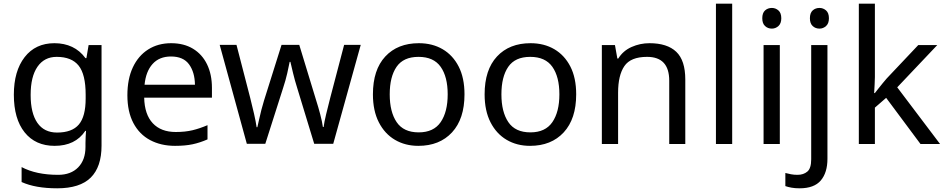

<svg xmlns="http://www.w3.org/2000/svg" viewBox="-20 -780 5121 1040"><path d="M275 -546Q328 -546 370.5 -526Q413 -506 443 -465H448L460 -536H530V9Q530 124 471.5 182Q413 240 290 240Q172 240 97 206V125Q176 167 295 167Q364 167 403.5 126.5Q443 86 443 16V-5Q443 -17 444 -39.5Q445 -62 446 -71H442Q388 10 276 10Q172 10 113.5 -63Q55 -136 55 -267Q55 -395 113.5 -470.5Q172 -546 275 -546ZM287 -472Q220 -472 183 -418.5Q146 -365 146 -266Q146 -167 182.5 -114.5Q219 -62 289 -62Q370 -62 407 -105.5Q444 -149 444 -246V-267Q444 -377 406 -424.5Q368 -472 287 -472Z M907 -546Q976 -546 1025.5 -516Q1075 -486 1101.5 -431.5Q1128 -377 1128 -304V-251H761Q763 -160 807.5 -112.5Q852 -65 932 -65Q983 -65 1022.5 -74.5Q1062 -84 1104 -102V-25Q1063 -7 1023 1.5Q983 10 928 10Q852 10 793.5 -21Q735 -52 702.5 -113.5Q670 -175 670 -264Q670 -352 699.5 -415Q729 -478 782.5 -512Q836 -546 907 -546ZM906 -474Q843 -474 806.5 -433.5Q770 -393 763 -321H1036Q1035 -389 1004 -431.5Q973 -474 906 -474Z M1590 -303Q1577 -344 1567.5 -383.5Q1558 -423 1553 -445H1549Q1545 -423 1536 -383.5Q1527 -344 1513 -302L1417 -1H1317L1170 -537H1261L1335 -251Q1346 -208 1356 -164Q1366 -120 1370 -91H1374Q1378 -108 1383.5 -133Q1389 -158 1396 -185.5Q1403 -213 1410 -235L1505 -537H1601L1693 -235Q1704 -201 1714.5 -161Q1725 -121 1729 -92H1733Q1736 -117 1746.5 -161Q1757 -205 1769 -251L1844 -537H1934L1785 -1H1682Z M2496 -269Q2496 -136 2428.5 -63Q2361 10 2246 10Q2175 10 2119.5 -22.5Q2064 -55 2032 -117.5Q2000 -180 2000 -269Q2000 -402 2067 -474Q2134 -546 2249 -546Q2322 -546 2377.5 -513.5Q2433 -481 2464.5 -419.5Q2496 -358 2496 -269ZM2091 -269Q2091 -174 2128.5 -118.5Q2166 -63 2248 -63Q2329 -63 2367 -118.5Q2405 -174 2405 -269Q2405 -364 2367 -418Q2329 -472 2247 -472Q2165 -472 2128 -418Q2091 -364 2091 -269Z M3101 -269Q3101 -136 3033.5 -63Q2966 10 2851 10Q2780 10 2724.5 -22.5Q2669 -55 2637 -117.5Q2605 -180 2605 -269Q2605 -402 2672 -474Q2739 -546 2854 -546Q2927 -546 2982.5 -513.5Q3038 -481 3069.5 -419.5Q3101 -358 3101 -269ZM2696 -269Q2696 -174 2733.5 -118.5Q2771 -63 2853 -63Q2934 -63 2972 -118.5Q3010 -174 3010 -269Q3010 -364 2972 -418Q2934 -472 2852 -472Q2770 -472 2733 -418Q2696 -364 2696 -269Z M3498 -546Q3594 -546 3643 -499.5Q3692 -453 3692 -349V0H3605V-343Q3605 -472 3485 -472Q3396 -472 3362 -422Q3328 -372 3328 -278V0H3240V-536H3311L3324 -463H3329Q3355 -505 3401 -525.5Q3447 -546 3498 -546Z M3946 0H3858V-760H3946Z M4161 -737Q4181 -737 4196.5 -723.5Q4212 -710 4212 -681Q4212 -653 4196.5 -639Q4181 -625 4161 -625Q4139 -625 4124 -639Q4109 -653 4109 -681Q4109 -710 4124 -723.5Q4139 -737 4161 -737ZM4204 -536V0H4116V-536Z M4367 -681Q4367 -710 4382 -723.5Q4397 -737 4419 -737Q4439 -737 4454.5 -723.5Q4470 -710 4470 -681Q4470 -653 4454.5 -639Q4439 -625 4419 -625Q4397 -625 4382 -639Q4367 -653 4367 -681ZM4311 240Q4286 240 4267 236.5Q4248 233 4234 228V157Q4249 161 4265 164Q4281 167 4300 167Q4332 167 4353 149.5Q4374 132 4374 83V-536H4462V80Q4462 155 4426 197.5Q4390 240 4311 240Z M4719 -363Q4719 -347 4717.5 -321Q4716 -295 4715 -276H4719Q4725 -284 4737 -299Q4749 -314 4761.5 -329.5Q4774 -345 4783 -355L4954 -536H5057L4840 -307L5072 0H4966L4780 -250L4719 -197V0H4632V-760H4719Z"/></svg>

Font: Noto Sans Tifinagh Adrar
Style: Regular
Weight: 400
Designer: JamraPatel
Foundry: JamraPatel LLC
Version: Version 2.006; ttfautohint (v1.8.4.7-5d5b)